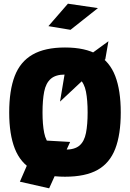

<svg xmlns="http://www.w3.org/2000/svg" viewBox="-20 -948 707 1043"><path d="M306 -396 332 -551 569 -724 552 -626ZM247 75 88 39 186 -187 361 -177ZM363 -786 243 -806 349 -928 512 -904ZM333 12Q224 12 157.5 -25.5Q91 -63 60.5 -140.5Q30 -218 30 -337Q30 -457 60 -535Q90 -613 157 -651.5Q224 -690 333 -690Q443 -690 509.5 -651.5Q576 -613 606 -535Q636 -457 636 -337Q636 -217 606 -139.5Q576 -62 510 -25Q444 12 333 12ZM333 -135Q386 -135 412 -157.5Q438 -180 447 -225.5Q456 -271 456 -337Q456 -404 447 -450Q438 -496 412 -519.5Q386 -543 333 -543Q282 -543 255.5 -519.5Q229 -496 220 -450Q211 -404 211 -337Q211 -272 220 -226.5Q229 -181 255 -158Q281 -135 333 -135Z"/></svg>

Font: Cairo Play Black
Style: Regular
Weight: 900
Version: Version 3.119